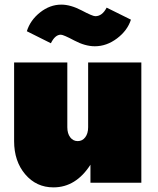

<svg xmlns="http://www.w3.org/2000/svg" viewBox="-20 -790 682 830"><path d="M211 20Q137 20 89 -36.5Q41 -93 41 -180V-520H271V-240Q271 -213 283.5 -196.5Q296 -180 316 -180Q336 -180 348.5 -196.5Q361 -213 361 -240V-520H591V0H371V-78Q308 20 211 20ZM200 -603 96 -655Q111 -703 153.5 -736.5Q196 -770 245 -770Q285 -770 333 -745Q380 -720 392 -720Q422 -720 441 -757L546 -705Q531 -658 486 -624Q441 -590 390 -590Q348 -590 301 -615Q254 -640 243 -640Q218 -640 200 -603Z"/></svg>

Font: Metropolitano Black
Style: Regular
Weight: 900
Designer: Fonts by Alex Slobzheninov & Chris M. Simpson / Changes by Cristiano Sobral
Foundry: Fonts by Alex Slobzheninov & Chris M. Simpson / Changes by Cristiano Sobral
Version: Version 1.00;August 30, 2020;FontCreator 13.0.0.2681 64-bit